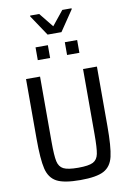

<svg xmlns="http://www.w3.org/2000/svg" viewBox="-113 -1151 839 1227"><g transform="rotate(-10 306.5 -537.5)"><path d="M76 -301V-688H167V-265Q167 -175 175 -138Q183 -101 211 -86.5Q239 -72 307 -72Q375 -72 403 -86.5Q431 -101 438.5 -138Q446 -175 446 -265V-688H536V-301Q536 -167 521.5 -105Q507 -43 459.5 -17.5Q412 8 307 8Q201 8 153.5 -17.5Q106 -43 91 -105Q76 -167 76 -301ZM171 -794V-877H251V-794ZM361 -794V-877H441V-794ZM261 -944 172 -1077V-1083H231L306 -990L381 -1083H441V-1077L351 -944Z"/></g></svg>

Font: Saira Semi Condensed
Style: Regular
Weight: 400
Width: 4
Designer: Hector Gatti with collaboration of the Omnibus-Type team
Foundry: Omnibus-Type
Version: Version 1.001; ttfautohint (v1.8)